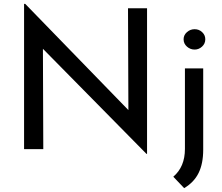

<svg xmlns="http://www.w3.org/2000/svg" viewBox="-20 -765 1138 985"><path d="M734.4 -722.7V24.4H731.4L200.2 -514.6L202.1 0H103.5V-745.1H109.4L638.7 -200.2L636.7 -722.7ZM869.1 141.6Q928.7 90.8 928.7 -1V-414.1H1022.5V2.9Q1022.5 74.2 999 122.1Q975.6 169.9 924.8 200.2ZM978.5 -615.2Q1001 -615.2 1017.1 -600.1Q1033.2 -585 1033.2 -563.5Q1033.2 -541 1016.6 -525.9Q1000 -510.7 978.5 -510.7Q956.1 -510.7 939 -525.9Q921.9 -541 921.9 -563.5Q921.9 -585 939 -600.1Q956.1 -615.2 978.5 -615.2Z"/></svg>

Font: Josefin Sans CFJ
Style: Regular
Weight: 400
Designer: Santiago Orozco
Foundry: Typemade
Version: Version 2.000